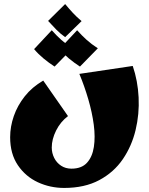

<svg xmlns="http://www.w3.org/2000/svg" viewBox="-20 -680 734 946"><path d="M296 246Q227 246 166.5 218Q106 190 68 134Q30 78 30 -4Q30 -56 48 -108Q66 -160 102 -205.5Q138 -251 193 -283L315 -108Q278 -80 256.5 -37Q235 6 235 47Q235 74 247 98Q259 122 281 136.5Q303 151 332 151Q382 151 408.5 122Q435 93 442.5 44Q450 -5 442 -65.5Q434 -126 415 -191Q396 -256 371 -316L634 -355Q659 -282 663 -200Q667 -118 648 -39Q629 40 585 104.5Q541 169 469 207.5Q397 246 296 246ZM301 -497Q277 -514 257 -534.5Q237 -555 217 -577L301 -660Q321 -636 339 -616.5Q357 -597 382 -576ZM249 -352Q221 -370 194.5 -392Q168 -414 148 -438L235 -531Q258 -505 282 -483.5Q306 -462 337 -442ZM374 -352Q346 -370 319.5 -392Q293 -414 273 -438L360 -531Q383 -505 407 -483.5Q431 -462 462 -442Z"/></svg>

Font: Marhey Light
Style: Bold
Weight: 700
Version: Version 1.000